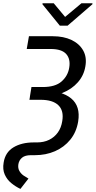

<svg xmlns="http://www.w3.org/2000/svg" viewBox="-28 -952 593 1190"><path d="M151.4 -727.5H298.8Q366.7 -727.5 415.5 -704.1Q464.4 -680.7 487.8 -638.7Q511.2 -596.7 501 -540Q491.7 -483.9 454.3 -441.7Q417 -399.4 358.9 -376Q300.8 -352.5 228.5 -352.5H157.2L167 -412.6H237.3Q314.5 -412.6 353.5 -447Q392.6 -481.4 400.9 -531.7Q410.2 -585.9 382.3 -617.2Q354.5 -648.4 285.6 -648.4H137.7ZM164.1 -390.6H234.4Q354.5 -390.6 413.1 -342Q471.7 -293.5 456.5 -199.2Q445.8 -133.3 407.7 -86.4Q369.6 -39.6 313 -14.9Q256.3 9.8 188.5 9.8H164.1Q127.4 9.8 108.9 25.1Q90.3 40.5 85.9 65.4Q82 90.3 92.3 107.9Q102.5 125.5 119.1 136.7Q135.7 147.9 148.4 154.8L98.6 218.8Q69.3 205.1 42.5 183.3Q15.6 161.6 1.5 129.9Q-12.7 98.1 -5.4 55.7Q4.4 -7.8 55.2 -38.6Q106 -69.3 181.6 -69.3H201.2Q243.7 -69.3 276.6 -85.4Q309.6 -101.6 330.6 -131.1Q351.6 -160.6 357.9 -201.7Q368.7 -266.1 333.7 -299.8Q298.8 -333.5 223.6 -333.5H154.3ZM305.2 -931.6 375.5 -847.2 476.6 -931.6H544.9V-925.8L391.1 -793H342.8L234.9 -925.8L235.8 -931.6Z"/></svg>

Font: Inter 28pt
Style: Italic
Weight: 400
Italic angle: -9.3988°
Designer: Rasmus Andersson
Foundry: rsms
Version: Version 4.001;git-66647c0bb